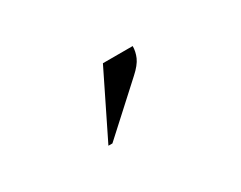

<svg xmlns="http://www.w3.org/2000/svg" viewBox="-38 -847 576 458"><g transform="rotate(-30 250.0 -618.5)"><path d="M165 -530 252 -707H334Q334 -692 327.5 -677Q321 -662 301 -644L176 -530Z"/></g></svg>

Font: Spectral SC
Style: Regular
Weight: 400
Designer: Jean-Baptiste Levee
Foundry: Production Type
Version: Version 2.001